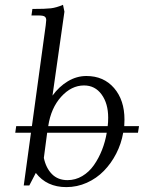

<svg xmlns="http://www.w3.org/2000/svg" viewBox="-20 -766 635 793"><path d="M43 -217.8 46.9 -245.1H111.8L168.9 -662.1Q170.9 -677.7 170.9 -683.1Q170.9 -693.4 164.3 -697.8Q157.7 -702.1 140.1 -702.1H109.9L113.8 -729Q167.5 -729 190.2 -731.7Q212.9 -734.4 240.2 -746.1L246.1 -717.8L196.8 -371.1Q223.6 -408.2 260 -430.2Q296.4 -452.1 336.9 -452.1Q408.2 -452.1 451.2 -402.3Q494.1 -352.5 494.1 -272Q494.1 -257.3 493.2 -245.1H554.2L549.8 -217.8H488.8Q481 -172.4 460 -131.6Q439 -90.8 408.9 -60.1Q378.9 -29.3 338.6 -11.2Q298.3 6.8 253.9 6.8Q172.9 6.8 127.9 -51.8L101.1 0H78.1L107.9 -217.8ZM161.1 -113.8Q169.9 -71.8 194.6 -46.9Q219.2 -22 258.8 -22Q291.5 -22 319.8 -38.8Q348.1 -55.7 367.9 -84Q387.7 -112.3 401.1 -146.2Q414.6 -180.2 420.9 -217.8H174.8ZM179.2 -245.1H424.8Q426.8 -259.3 426.8 -279.8Q426.8 -338.4 399.7 -375.7Q372.6 -413.1 327.1 -413.1Q274.9 -413.1 232.7 -366.5Q190.4 -319.8 179.2 -245.1Z"/></svg>

Font: Dihjauti
Style: Italic
Weight: 400
Italic angle: -9°
Designer: T. Christopher White
Version: Version 3.0.0